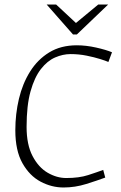

<svg xmlns="http://www.w3.org/2000/svg" viewBox="-20 -822 539 852"><path d="M262 10Q209 10 160 -16Q111 -42 79.5 -98Q48 -154 48 -244Q48 -316 64 -383.5Q80 -451 113.5 -504.5Q147 -558 198.5 -589.5Q250 -621 321 -621Q362 -621 406.5 -611Q451 -601 477 -590L461 -547Q450 -552 424.5 -560Q399 -568 364.5 -575Q330 -582 293 -582Q259 -582 224.5 -567Q190 -552 161.5 -515.5Q133 -479 115.5 -416.5Q98 -354 98 -259Q98 -180 124.5 -129.5Q151 -79 191.5 -55.5Q232 -32 274 -32Q331 -32 371 -45Q411 -58 438 -68L447 -34Q412 -21 362.5 -5.5Q313 10 262 10ZM304 -669 187 -802H229L317 -720L416 -802H460L321 -669Z"/></svg>

Font: Ancizar Sans Thin
Style: Italic
Weight: 100
Italic angle: -4°
Designer: Cesar Puertas, Viviana Monsalve, Julian Moncada, Julian Prieto, Jose Castro, Mariel Hernandez, Felipe Aragon, Sara Alarc
Version: Version 8.100